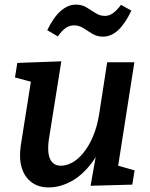

<svg xmlns="http://www.w3.org/2000/svg" viewBox="-20 -802 652 833"><path d="M193 11Q149 12 118 -10.5Q87 -33 74.5 -73.5Q62 -114 70 -170L117 -467L127 -444L45 -466L55 -529L246 -536L192 -197Q187 -162 190.5 -136.5Q194 -111 207.5 -97Q221 -83 244 -83Q268 -83 293 -96.5Q318 -110 341.5 -138.5Q365 -167 383.5 -210Q402 -253 411 -312L445 -532H563L490 -66L475 -88L564 -63L554 -1L373 4L405 -177L441 -239Q420 -151 378.5 -96Q337 -41 288.5 -15Q240 11 193 11ZM427 -643Q401 -643 380.5 -655.5Q360 -668 341.5 -680Q323 -692 301 -692Q282 -692 265 -680.5Q248 -669 231 -644L185 -671Q212 -727 243.5 -754.5Q275 -782 309 -782Q336 -782 356 -769.5Q376 -757 395 -745Q414 -733 435 -733Q454 -733 470.5 -745Q487 -757 505 -781L550 -756Q523 -699 492.5 -671Q462 -643 427 -643Z"/></svg>

Font: Bitter Thin SemiBold
Style: Italic
Weight: 600
Italic angle: -9°
Version: Version 2.002